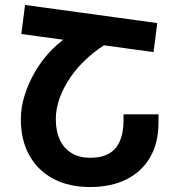

<svg xmlns="http://www.w3.org/2000/svg" viewBox="-20 -744 722 774"><path d="M429 -580Q377 -550 335.5 -513Q294 -476 265 -434Q236 -392 220.5 -349Q205 -306 205 -264Q205 -215 221.5 -180Q238 -145 269 -126.5Q300 -108 343 -108Q391 -108 420.5 -125.5Q450 -143 464 -177Q478 -211 478 -259V-283H619V-250Q619 -169 585.5 -110.5Q552 -52 490 -21Q428 10 343 10Q258 10 195.5 -23Q133 -56 98.5 -117.5Q64 -179 64 -264Q64 -311 79.5 -360.5Q95 -410 123 -457.5Q151 -505 189.5 -544Q228 -583 274 -609ZM81 -724 614 -651 599 -534 66 -607Z"/></svg>

Font: Noto Sans Armenian
Style: Bold
Weight: 700
Version: Version 2.007